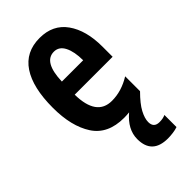

<svg xmlns="http://www.w3.org/2000/svg" viewBox="-240 -627 931 931"><g transform="rotate(-45 225.5 -161.5)"><path d="M327 231Q343 231 362 228.5Q381 226 395 221V138Q379 146 354 146Q315 146 315 107Q315 82 332.5 49Q350 16 393 -27V-129Q330 -90 264 -90Q159 -90 157 -239H417V-309Q417 -420 369.5 -487Q322 -554 231 -554Q135 -554 86 -480.5Q37 -407 37 -269Q37 -142 86.5 -66Q136 10 247 10Q266 10 283 8Q219 62 219 128Q219 231 327 231ZM304 -328H158Q162 -458 233 -458Q268 -458 286 -422.5Q304 -387 304 -328Z"/></g></svg>

Font: Noto Sans UI Condensed
Style: Bold
Weight: 700
Width: 3
Designer: Monotype Design Team
Foundry: Monotype Imaging Inc.
Version: 1.001